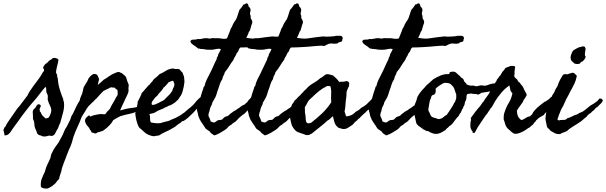

<svg xmlns="http://www.w3.org/2000/svg" viewBox="-135 -761 3556 1126"><path d="M103.5 -143.6Q105.5 -139.6 102.1 -132.8Q98.6 -126 96.7 -121.1Q97.7 -117.2 98.6 -114.7Q99.6 -112.3 97.7 -108.4Q104.5 -103.5 106.4 -97.2Q108.4 -90.8 113.3 -84Q118.2 -78.1 123.5 -74.2Q128.9 -70.3 133.8 -65.4Q138.7 -68.4 141.6 -68.4Q144.5 -68.4 149.4 -70.3Q158.2 -82 163.1 -97.7Q164.1 -101.6 165 -106.4Q166 -111.3 166 -115.2Q165 -128.9 158.2 -141.6Q151.4 -154.3 147.5 -168Q143.6 -175.8 145 -185.5Q146.5 -195.3 144.5 -203.1Q143.6 -208 141.6 -210.9Q139.6 -213.9 137.7 -217.8Q135.7 -225.6 136.2 -235.4Q136.7 -245.1 131.8 -252Q127.9 -248 119.1 -237.3Q110.4 -226.6 100.6 -213.9Q90.8 -201.2 82.5 -190.4Q74.2 -179.7 70.3 -175.8Q65.4 -168.9 59.6 -163.6Q53.7 -158.2 48.8 -151.4Q44.9 -146.5 35.6 -135.3Q26.4 -124 16.6 -111.3Q6.8 -98.6 -1.5 -87.4Q-9.8 -76.2 -12.7 -72.3Q-14.6 -69.3 -22.9 -57.6Q-31.2 -45.9 -41.5 -32.2Q-51.8 -18.6 -60.1 -6.8Q-68.4 4.9 -70.3 8.8Q-76.2 18.6 -85.4 25.9Q-94.7 33.2 -107.4 33.2Q-108.4 32.2 -109.4 27.8Q-110.4 23.4 -110.8 18.6Q-111.3 13.7 -112.8 9.3Q-114.3 4.9 -115.2 2.9Q-112.3 -2.9 -110.8 -8.8Q-109.4 -14.6 -102.5 -19.5Q-100.6 -26.4 -90.8 -41.5Q-81.1 -56.6 -69.3 -73.2Q-57.6 -89.8 -47.4 -104.5Q-37.1 -119.1 -33.2 -125Q-29.3 -128.9 -20.5 -139.6Q-11.7 -150.4 -2.9 -162.6Q5.9 -174.8 14.2 -185.5Q22.5 -196.3 26.4 -201.2Q29.3 -210 39.1 -225.1Q48.8 -240.2 60.5 -256.3Q72.3 -272.5 83.5 -287.1Q94.7 -301.8 100.6 -310.5Q105.5 -318.4 108.9 -324.2Q112.3 -330.1 116.2 -336.9Q118.2 -338.9 120.1 -341.3Q122.1 -343.8 123 -345.7Q125 -353.5 121.1 -356.9Q117.2 -360.4 118.2 -367.2Q126 -382.8 135.3 -388.2Q144.5 -393.6 152.3 -404.3Q157.2 -408.2 161.6 -410.2Q166 -412.1 170.9 -417Q174.8 -420.9 180.7 -421.4Q186.5 -421.9 191.9 -420.4Q197.3 -418.9 201.7 -416.5Q206.1 -414.1 207 -412.1Q208 -409.2 207 -404.3Q206.1 -399.4 205.1 -394.5Q203.1 -385.7 201.2 -378.4Q199.2 -371.1 197.3 -362.3Q195.3 -351.6 193.8 -341.8Q192.4 -332 200.2 -323.2Q199.2 -318.4 200.7 -311.5Q202.1 -304.7 204.1 -298.8Q206.1 -267.6 215.3 -236.8Q224.6 -206.1 235.4 -180.7Q235.4 -175.8 236.8 -170.9Q238.3 -166 240.2 -161.1Q243.2 -129.9 234.4 -99.1Q225.6 -68.4 217.8 -39.1Q211.9 -29.3 208 -16.6Q206.1 -10.7 204.1 -6.8Q202.1 -2.9 198.2 2Q193.4 9.8 189.5 19.5Q185.5 29.3 173.8 35.2Q167 37.1 160.6 35.2Q154.3 33.2 148.4 35.2Q143.6 36.1 139.6 37.6Q135.7 39.1 131.8 39.1Q119.1 41 110.8 36.6Q102.5 32.2 90.8 30.3Q90.8 27.3 87.9 25.9Q85 24.4 83 22.5Q79.1 6.8 75.2 0Q71.3 -6.8 69.3 -14.6Q66.4 -25.4 66.4 -35.6Q66.4 -45.9 61.5 -56.6Q57.6 -64.5 58.1 -67.4Q58.6 -70.3 58.6 -73.2Q58.6 -85.9 57.1 -101.1Q55.7 -116.2 69.3 -126Q74.2 -129.9 76.7 -136.2Q79.1 -142.6 85 -147.5Q86.9 -149.4 91.3 -149.4Q95.7 -149.4 97.7 -148.4Z M569.3 -113.3Q585.9 -118.2 602.5 -122.1Q619.1 -126 636.7 -127.9Q652.3 -128.9 668.9 -133.8Q675.8 -135.7 682.6 -138.2Q689.5 -140.6 695.3 -142.6Q702.1 -144.5 708.5 -146Q714.8 -147.5 719.7 -148.4Q727.5 -142.6 727.1 -142.1Q726.6 -141.6 728.5 -139.6L720.7 -126Q716.8 -123 711.4 -122.1Q706.1 -121.1 701.2 -119.1Q697.3 -117.2 695.3 -115.2Q693.4 -113.3 691.4 -112.3Q687.5 -111.3 685.1 -112.8Q682.6 -114.3 680.7 -115.2Q657.2 -99.6 627 -93.8Q596.7 -87.9 569.3 -79.1Q559.6 -74.2 549.8 -68.8Q540 -63.5 529.3 -56.6Q521.5 -41 507.3 -26.4Q493.2 -11.7 478.5 -1Q475.6 1 472.2 3.4Q468.8 5.9 466.8 6.8Q460 9.8 451.7 11.7Q443.4 13.7 436.5 15.6Q434.6 17.6 431.6 19.5Q428.7 21.5 426.8 21.5Q420.9 22.5 415 19.5Q409.2 16.6 402.3 15.6Q397.5 5.9 396.5 3.4Q395.5 1 392.6 0Q389.6 -10.7 381.3 -18.6Q373 -26.4 368.2 -37.1Q366.2 -41 364.7 -45.4Q363.3 -49.8 363.3 -53.7Q364.3 -64.5 372.1 -72.3Q379.9 -80.1 387.7 -85Q393.6 -76.2 397.9 -78.1Q402.3 -80.1 405.3 -82Q410.2 -84 413.6 -84.5Q417 -85 419.9 -85.9Q427.7 -87.9 435.5 -89.4Q443.4 -90.8 451.2 -91.8Q460.9 -92.8 467.8 -91.3Q474.6 -89.8 483.4 -91.8Q488.3 -100.6 495.6 -108.4Q502.9 -116.2 509.8 -123Q514.6 -134.8 522.5 -148.4Q530.3 -162.1 538.1 -174.8L546.9 -192.4Q548.8 -194.3 550.3 -196.3Q551.8 -198.2 553.7 -202.1Q555.7 -210 555.2 -217.3Q554.7 -224.6 553.7 -233.4Q544.9 -238.3 535.2 -248Q529.3 -246.1 523.9 -248Q518.6 -250 512.7 -248Q509.8 -247.1 506.8 -245.1Q503.9 -243.2 500 -241.2Q491.2 -236.3 481 -232.4Q470.7 -228.5 464.8 -220.7Q454.1 -210 447.3 -202.1Q440.4 -194.3 432.6 -185.5Q422.9 -177.7 420.4 -174.3Q418 -170.9 416 -168.9Q410.2 -163.1 404.3 -158.2Q398.4 -153.3 393.6 -147.5Q391.6 -144.5 388.2 -142.1Q384.8 -139.6 382.8 -136.7Q377 -129.9 372.6 -122.1Q368.2 -114.3 363.3 -106.4Q358.4 -98.6 353.5 -90.8Q348.6 -83 343.8 -75.2Q333 -44.9 319.3 -16.1Q305.7 12.7 294.9 43.9Q293 54.7 292 55.2Q291 55.7 291 57.6Q289.1 65.4 287.6 71.8Q286.1 78.1 283.2 84Q281.2 91.8 277.3 100.1Q273.4 108.4 269.5 116.2Q263.7 129.9 257.8 146Q252 162.1 246.1 176.8Q241.2 187.5 237.8 198.2Q234.4 209 230.5 219.7Q227.5 225.6 227.1 231.4Q226.6 237.3 224.6 243.2Q221.7 253.9 217.3 265.6Q212.9 277.3 211.9 288.1Q197.3 301.8 192.4 311.5Q181.6 322.3 169.9 330.6Q158.2 338.9 143.6 344.7Q138.7 344.7 132.3 344.7Q126 344.7 120.1 343.3Q114.3 341.8 109.4 338.9Q104.5 335.9 104.5 330.1Q103.5 321.3 105 307.6Q106.4 293.9 111.3 284.2Q115.2 273.4 119.6 263.7Q124 253.9 127.9 247.1Q133.8 222.7 142.6 204.1Q147.5 193.4 152.3 184.1Q157.2 174.8 161.1 164.1Q163.1 157.2 164.1 149.4Q165 141.6 169.9 135.7Q176.8 119.1 187 104.5Q197.3 89.8 208 75.2Q212.9 67.4 216.8 59.1Q220.7 50.8 225.6 43Q234.4 28.3 240.2 11.7Q246.1 -4.9 256.8 -18.6Q261.7 -29.3 266.6 -38.6Q271.5 -47.9 276.4 -57.6Q278.3 -62.5 279.8 -67.9Q281.2 -73.2 283.2 -78.1Q289.1 -86.9 293.9 -96.7Q302.7 -116.2 312 -135.3Q321.3 -154.3 333 -172.9Q334 -183.6 338.4 -192.4Q342.8 -201.2 346.7 -211.9Q349.6 -219.7 351.1 -228.5Q352.5 -237.3 354.5 -245.1Q356.4 -252 361.3 -258.8Q366.2 -265.6 370.1 -273.4Q372.1 -276.4 374 -279.8Q376 -283.2 377.9 -286.1Q380.9 -292 382.3 -296.4Q383.8 -300.8 387.7 -305.7Q398.4 -318.4 402.8 -320.8Q407.2 -323.2 413.1 -327.1Q432.6 -328.1 437.5 -317.9Q442.4 -307.6 446.3 -296.9Q444.3 -289.1 442.4 -281.2Q440.4 -273.4 438.5 -262.7Q446.3 -269.5 455.6 -277.3Q464.8 -285.2 472.7 -293Q489.3 -302.7 504.9 -314Q520.5 -325.2 540 -333Q544.9 -335 550.3 -336.9Q555.7 -338.9 560.5 -338.9Q565.4 -338.9 568.8 -336.4Q572.3 -334 578.1 -333Q583 -328.1 589.4 -323.7Q595.7 -319.3 600.6 -313.5Q604.5 -308.6 606.4 -301.8Q608.4 -294.9 610.4 -288.1Q612.3 -281.2 615.7 -274.4Q619.1 -267.6 620.1 -261.7Q620.1 -256.8 619.1 -252Q618.2 -247.1 618.2 -242.2Q618.2 -239.3 618.7 -236.3Q619.1 -233.4 619.1 -228.5Q618.2 -217.8 611.3 -204.1Q604.5 -190.4 599.6 -179.7Q595.7 -171.9 592.8 -165Q589.8 -158.2 585.9 -150.4Q581.1 -139.6 577.1 -130.9Q573.2 -122.1 569.3 -113.3Z M853.5 -278.3Q846.7 -269.5 839.8 -261.7Q833 -253.9 824.2 -247.1Q818.4 -236.3 810.5 -227.5Q802.7 -218.8 794.9 -210.9Q791 -203.1 786.1 -198.7Q781.2 -194.3 775.4 -189.5Q772.5 -184.6 768.1 -179.7Q763.7 -174.8 760.3 -169.9Q756.8 -165 754.9 -159.2Q752.9 -153.3 755.9 -146.5Q766.6 -144.5 777.3 -149.4Q788.1 -154.3 795.9 -158.2Q803.7 -163.1 812 -166.5Q820.3 -169.9 827.1 -174.8L852.5 -200.2Q859.4 -206.1 864.3 -212.9Q869.1 -219.7 875 -227.5Q877 -237.3 882.8 -247.6Q888.7 -257.8 887.7 -267.6Q886.7 -273.4 884.3 -277.8Q881.8 -282.2 880.9 -287.1Q871.1 -287.1 865.7 -283.7Q860.4 -280.3 853.5 -278.3ZM696.3 -215.8Q698.2 -216.8 704.6 -224.1Q710.9 -231.4 718.8 -240.7Q726.6 -250 733.4 -257.3Q740.2 -264.6 743.2 -265.6Q746.1 -270.5 748.5 -273.9Q751 -277.3 755.9 -280.3Q763.7 -294.9 776.4 -304.2Q789.1 -313.5 800.8 -326.2Q819.3 -334 838.4 -346.2Q857.4 -358.4 880.9 -359.4Q891.6 -354.5 901.9 -356.4Q912.1 -358.4 920.9 -351.6Q925.8 -342.8 929.7 -340.3Q933.6 -337.9 935.5 -335Q939.5 -322.3 941.4 -318.8Q943.4 -315.4 944.3 -310.5Q945.3 -295.9 946.3 -289.6Q947.3 -283.2 946.3 -277.3Q943.4 -251 936.5 -227.5Q934.6 -221.7 932.6 -215.3Q930.7 -209 927.7 -204.1Q920.9 -195.3 917.5 -189Q914.1 -182.6 911.1 -178.7Q899.4 -167 890.6 -159.2Q881.8 -154.3 873 -148.4Q864.3 -142.6 853.5 -140.6Q848.6 -137.7 844.7 -135.3Q840.8 -132.8 835 -131.8Q825.2 -125 815.4 -121.6Q805.7 -118.2 794.9 -113.3Q789.1 -111.3 782.2 -106.4Q775.4 -101.6 768.6 -98.6Q762.7 -96.7 754.4 -95.2Q746.1 -93.8 741.2 -91.8Q746.1 -81.1 745.1 -67.4Q744.1 -53.7 750 -43Q762.7 -40 777.8 -38.6Q793 -37.1 806.6 -39.1Q811.5 -40 817.4 -42.5Q823.2 -44.9 829.1 -45.9Q839.8 -47.9 850.1 -50.8Q860.4 -53.7 868.2 -58.6Q896.5 -68.4 922.9 -85Q949.2 -101.6 968.8 -121.1Q980.5 -128.9 994.6 -142.6Q1008.8 -156.2 1016.6 -168Q1031.2 -183.6 1042.5 -192.4Q1053.7 -201.2 1063.5 -200.2Q1071.3 -200.2 1078.6 -190.9Q1085.9 -181.6 1077.1 -170.9Q1067.4 -165 1056.6 -153.3Q1045.9 -141.6 1034.2 -136.7Q1025.4 -130.9 1012.2 -115.2Q999 -99.6 990.2 -91.8Q986.3 -87.9 980 -82.5Q973.6 -77.1 969.7 -72.3Q956.1 -60.5 940.4 -50.8Q934.6 -52.7 931.6 -48.8Q928.7 -44.9 923.8 -41Q920.9 -39.1 917.5 -37.1Q914.1 -35.2 911.1 -33.2Q903.3 -26.4 894 -19.5Q884.8 -12.7 875 -7.8Q855.5 3.9 835.9 12.2Q816.4 20.5 797.9 33.2Q792 34.2 787.1 34.7Q782.2 35.2 777.3 36.1Q771.5 38.1 767.1 38.1Q762.7 38.1 754.9 36.1Q737.3 31.2 725.6 24.4Q713.9 17.6 702.1 4.9Q696.3 -1 689.5 -5.9Q682.6 -10.7 678.7 -16.6Q675.8 -21.5 671.9 -32.2Q668 -43 665 -55.2Q662.1 -67.4 660.2 -79.1Q658.2 -90.8 658.2 -96.7Q660.2 -100.6 662.6 -110.4Q665 -120.1 667.5 -131.3Q669.9 -142.6 671.4 -152.3Q672.9 -162.1 672.9 -166Q673.8 -167 677.7 -174.3Q681.6 -181.6 686 -190.4Q690.4 -199.2 693.4 -206.5Q696.3 -213.9 696.3 -215.8Z M1309.6 -539.1Q1322.3 -537.1 1331.1 -536.1Q1339.8 -535.2 1347.2 -534.7Q1354.5 -534.2 1362.3 -534.7Q1370.1 -535.2 1381.8 -537.1Q1403.3 -540 1420.4 -542.5Q1437.5 -544.9 1458 -546.9Q1463.9 -547.9 1470.2 -546.9Q1476.6 -545.9 1482.4 -545.9Q1495.1 -545.9 1507.3 -546.9Q1519.5 -547.9 1530.3 -548.8Q1534.2 -549.8 1537.1 -550.8Q1540 -551.8 1543 -550.8Q1551.8 -550.8 1560.5 -551.3Q1569.3 -551.8 1576.2 -544.9Q1579.1 -535.2 1578.1 -534.2Q1577.1 -533.2 1576.2 -531.2Q1575.2 -518.6 1572.8 -518.6Q1570.3 -518.6 1570.3 -516.6Q1562.5 -514.6 1557.1 -513.2Q1551.8 -511.7 1548.8 -506.8Q1532.2 -502.9 1518.1 -505.4Q1503.9 -507.8 1489.3 -501Q1482.4 -498 1475.1 -493.7Q1467.8 -489.3 1457 -493.2Q1447.3 -493.2 1434.6 -492.2Q1421.9 -491.2 1410.2 -490.2Q1387.7 -488.3 1371.6 -486.8Q1355.5 -485.4 1340.8 -484.9Q1326.2 -484.4 1311 -483.4Q1295.9 -482.4 1274.4 -482.4Q1266.6 -475.6 1264.2 -465.8Q1261.7 -456.1 1253.9 -450.2Q1246.1 -431.6 1241.2 -425.3Q1236.3 -418.9 1234.4 -410.2Q1220.7 -392.6 1209.5 -373.5Q1198.2 -354.5 1183.6 -337.9Q1181.6 -327.1 1176.3 -318.8Q1170.9 -310.5 1168.9 -296.9Q1158.2 -282.2 1153.3 -264.6Q1148.4 -247.1 1140.6 -227.5Q1138.7 -219.7 1136.2 -212.4Q1133.8 -205.1 1130.9 -197.3Q1127 -187.5 1121.6 -179.2Q1116.2 -170.9 1111.3 -161.1Q1109.4 -159.2 1109.4 -155.8Q1109.4 -152.3 1108.4 -150.4Q1105.5 -143.6 1102.5 -138.2Q1099.6 -132.8 1097.7 -127.9Q1095.7 -123 1095.2 -117.7Q1094.7 -112.3 1092.8 -107.4Q1091.8 -104.5 1090.8 -102.1Q1089.8 -99.6 1088.9 -96.7Q1085.9 -83 1088.9 -78.1Q1091.8 -73.2 1093.8 -68.4Q1095.7 -62.5 1097.7 -58.1Q1099.6 -53.7 1100.6 -48.8Q1105.5 -46.9 1109.9 -44.9Q1114.3 -43 1119.1 -43Q1125 -42 1131.8 -48.3Q1138.7 -54.7 1143.6 -55.7Q1150.4 -57.6 1156.7 -57.6Q1163.1 -57.6 1168 -60.5Q1173.8 -65.4 1177.7 -70.3Q1181.6 -75.2 1188.5 -77.1Q1204.1 -81.1 1205.1 -83.5Q1206.1 -85.9 1211.9 -90.8Q1218.8 -95.7 1224.1 -100.1Q1229.5 -104.5 1237.3 -109.4Q1247.1 -114.3 1248.5 -115.2Q1250 -116.2 1256.8 -122.1Q1266.6 -127 1273.4 -132.8Q1280.3 -138.7 1289.1 -143.6Q1298.8 -147.5 1300.8 -148.9Q1302.7 -150.4 1303.2 -151.4Q1303.7 -152.3 1305.2 -154.3Q1306.6 -156.2 1314.5 -161.1Q1318.4 -168.9 1323.2 -173.8Q1328.1 -178.7 1335 -186.5Q1340.8 -193.4 1347.2 -198.2Q1353.5 -203.1 1358.4 -208Q1361.3 -210 1363.3 -212.4Q1365.2 -214.8 1370.1 -215.8Q1376 -220.7 1379.4 -224.1Q1382.8 -227.5 1390.6 -234.4Q1392.6 -236.3 1395.5 -239.3Q1398.4 -242.2 1400.4 -243.2Q1404.3 -243.2 1406.7 -240.2Q1409.2 -237.3 1413.1 -237.3Q1412.1 -224.6 1412.1 -221.2Q1412.1 -217.8 1410.2 -213.9Q1404.3 -205.1 1397 -204.1Q1389.6 -203.1 1385.7 -193.4Q1382.8 -195.3 1378.4 -194.3Q1374 -193.4 1372.1 -191.4Q1374 -187.5 1374 -184.6Q1374 -181.6 1375 -177.7Q1357.4 -160.2 1351.6 -149.4Q1339.8 -136.7 1338.9 -135.3Q1337.9 -133.8 1337.9 -133.8Q1337.9 -133.8 1336.9 -132.8Q1335.9 -131.8 1330.1 -126Q1316.4 -115.2 1309.6 -105.5Q1302.7 -95.7 1289.1 -87.9Q1278.3 -80.1 1274.4 -76.2Q1270.5 -72.3 1262.7 -65.4Q1258.8 -61.5 1255.4 -57.1Q1252 -52.7 1247.1 -48.8Q1240.2 -43.9 1233.9 -40Q1227.5 -36.1 1222.7 -30.3Q1208 -23.4 1201.7 -14.6Q1195.3 -5.9 1182.6 2Q1173.8 7.8 1158.7 16.6Q1143.6 25.4 1132.8 29.3Q1129.9 30.3 1127.4 31.2Q1125 32.2 1122.1 33.2Q1114.3 28.3 1106.9 23.4Q1099.6 18.6 1094.7 9.8Q1085.9 2.9 1080.6 0Q1075.2 -2.9 1070.3 -7.8Q1060.5 -24.4 1048.3 -41Q1036.1 -57.6 1029.3 -78.1Q1027.3 -82 1026.9 -86.4Q1026.4 -90.8 1025.4 -95.7Q1023.4 -103.5 1021.5 -109.4Q1019.5 -115.2 1020.5 -124Q1020.5 -129.9 1022.5 -136.7Q1024.4 -143.6 1026.4 -151.4Q1030.3 -164.1 1035.6 -175.8Q1041 -187.5 1043.9 -201.2Q1046.9 -211.9 1049.8 -220.7Q1052.7 -229.5 1056.6 -240.2Q1058.6 -245.1 1059.1 -249.5Q1059.6 -253.9 1064.5 -255.9Q1068.4 -275.4 1077.1 -293.5Q1085.9 -311.5 1094.7 -328.1Q1105.5 -348.6 1114.7 -370.1Q1124 -391.6 1134.8 -412.1Q1135.7 -423.8 1142.6 -431.6Q1143.6 -442.4 1150.4 -452.6Q1157.2 -462.9 1160.2 -473.6Q1149.4 -476.6 1136.2 -474.1Q1123 -471.7 1113.3 -469.7Q1095.7 -468.8 1076.2 -469.7Q1069.3 -470.7 1063 -472.2Q1056.6 -473.6 1050.8 -473.6Q1042 -472.7 1037.6 -475.1Q1033.2 -477.5 1028.3 -475.6Q1015.6 -486.3 1009.8 -490.2Q1003.9 -494.1 998.5 -497.6Q993.2 -501 988.8 -505.4Q984.4 -509.8 981.4 -518.6Q981.4 -521.5 984.4 -523.4Q987.3 -525.4 989.3 -527.3Q997.1 -529.3 1006.8 -528.8Q1016.6 -528.3 1022.5 -532.2Q1038.1 -530.3 1051.3 -534.2Q1064.5 -538.1 1079.1 -537.1Q1082 -537.1 1085 -536.1Q1087.9 -535.2 1090.8 -535.2Q1095.7 -534.2 1099.1 -535.2Q1102.5 -536.1 1107.4 -537.1Q1113.3 -538.1 1120.1 -537.1Q1127 -536.1 1133.8 -537.1Q1146.5 -538.1 1164.6 -534.7Q1182.6 -531.2 1196.3 -536.1Q1201.2 -549.8 1207.5 -564Q1213.9 -578.1 1217.8 -591.8Q1221.7 -597.7 1225.6 -605Q1229.5 -612.3 1231.4 -619.1Q1237.3 -628.9 1240.7 -634.8Q1244.1 -640.6 1249 -646.5Q1255.9 -660.2 1259.3 -673.3Q1262.7 -686.5 1268.6 -702.1Q1281.2 -715.8 1293.9 -735.4Q1300.8 -734.4 1305.2 -739.3Q1309.6 -744.1 1318.4 -738.3Q1318.4 -735.4 1320.8 -732.9Q1323.2 -730.5 1321.3 -725.6Q1326.2 -720.7 1329.1 -716.8Q1332 -712.9 1334 -708Q1335.9 -700.2 1332.5 -689.9Q1329.1 -679.7 1334 -670.9Q1335.9 -666 1335 -661.6Q1334 -657.2 1335.9 -653.3Q1337.9 -648.4 1341.3 -643.6Q1344.7 -638.7 1344.7 -630.9Q1344.7 -627.9 1343.3 -623.5Q1341.8 -619.1 1339.8 -614.3Q1335.9 -599.6 1334 -593.8Q1332 -587.9 1330.1 -581.1Q1323.2 -573.2 1323.2 -570.8Q1323.2 -568.4 1322.3 -566.4Q1319.3 -560.5 1315.9 -552.2Q1312.5 -543.9 1309.6 -539.1Z M1606.4 -539.1Q1619.1 -537.1 1627.9 -536.1Q1636.7 -535.2 1644 -534.7Q1651.4 -534.2 1659.2 -534.7Q1667 -535.2 1678.7 -537.1Q1700.2 -540 1717.3 -542.5Q1734.4 -544.9 1754.9 -546.9Q1760.7 -547.9 1767.1 -546.9Q1773.4 -545.9 1779.3 -545.9Q1792 -545.9 1804.2 -546.9Q1816.4 -547.9 1827.1 -548.8Q1831.1 -549.8 1834 -550.8Q1836.9 -551.8 1839.8 -550.8Q1848.6 -550.8 1857.4 -551.3Q1866.2 -551.8 1873 -544.9Q1876 -535.2 1875 -534.2Q1874 -533.2 1873 -531.2Q1872.1 -518.6 1869.6 -518.6Q1867.2 -518.6 1867.2 -516.6Q1859.4 -514.6 1854 -513.2Q1848.6 -511.7 1845.7 -506.8Q1829.1 -502.9 1814.9 -505.4Q1800.8 -507.8 1786.1 -501Q1779.3 -498 1772 -493.7Q1764.6 -489.3 1753.9 -493.2Q1744.1 -493.2 1731.4 -492.2Q1718.8 -491.2 1707 -490.2Q1684.6 -488.3 1668.5 -486.8Q1652.3 -485.4 1637.7 -484.9Q1623 -484.4 1607.9 -483.4Q1592.8 -482.4 1571.3 -482.4Q1563.5 -475.6 1561 -465.8Q1558.6 -456.1 1550.8 -450.2Q1543 -431.6 1538.1 -425.3Q1533.2 -418.9 1531.2 -410.2Q1517.6 -392.6 1506.3 -373.5Q1495.1 -354.5 1480.5 -337.9Q1478.5 -327.1 1473.1 -318.8Q1467.8 -310.5 1465.8 -296.9Q1455.1 -282.2 1450.2 -264.6Q1445.3 -247.1 1437.5 -227.5Q1435.5 -219.7 1433.1 -212.4Q1430.7 -205.1 1427.7 -197.3Q1423.8 -187.5 1418.5 -179.2Q1413.1 -170.9 1408.2 -161.1Q1406.2 -159.2 1406.2 -155.8Q1406.2 -152.3 1405.3 -150.4Q1402.3 -143.6 1399.4 -138.2Q1396.5 -132.8 1394.5 -127.9Q1392.6 -123 1392.1 -117.7Q1391.6 -112.3 1389.6 -107.4Q1388.7 -104.5 1387.7 -102.1Q1386.7 -99.6 1385.7 -96.7Q1382.8 -83 1385.7 -78.1Q1388.7 -73.2 1390.6 -68.4Q1392.6 -62.5 1394.5 -58.1Q1396.5 -53.7 1397.5 -48.8Q1402.3 -46.9 1406.7 -44.9Q1411.1 -43 1416 -43Q1421.9 -42 1428.7 -48.3Q1435.5 -54.7 1440.4 -55.7Q1447.3 -57.6 1453.6 -57.6Q1460 -57.6 1464.8 -60.5Q1470.7 -65.4 1474.6 -70.3Q1478.5 -75.2 1485.4 -77.1Q1501 -81.1 1502 -83.5Q1502.9 -85.9 1508.8 -90.8Q1515.6 -95.7 1521 -100.1Q1526.4 -104.5 1534.2 -109.4Q1543.9 -114.3 1545.4 -115.2Q1546.9 -116.2 1553.7 -122.1Q1563.5 -127 1570.3 -132.8Q1577.1 -138.7 1585.9 -143.6Q1595.7 -147.5 1597.7 -148.9Q1599.6 -150.4 1600.1 -151.4Q1600.6 -152.3 1602.1 -154.3Q1603.5 -156.2 1611.3 -161.1Q1615.2 -168.9 1620.1 -173.8Q1625 -178.7 1631.8 -186.5Q1637.7 -193.4 1644 -198.2Q1650.4 -203.1 1655.3 -208Q1658.2 -210 1660.2 -212.4Q1662.1 -214.8 1667 -215.8Q1672.9 -220.7 1676.3 -224.1Q1679.7 -227.5 1687.5 -234.4Q1689.5 -236.3 1692.4 -239.3Q1695.3 -242.2 1697.3 -243.2Q1701.2 -243.2 1703.6 -240.2Q1706.1 -237.3 1710 -237.3Q1709 -224.6 1709 -221.2Q1709 -217.8 1707 -213.9Q1701.2 -205.1 1693.8 -204.1Q1686.5 -203.1 1682.6 -193.4Q1679.7 -195.3 1675.3 -194.3Q1670.9 -193.4 1668.9 -191.4Q1670.9 -187.5 1670.9 -184.6Q1670.9 -181.6 1671.9 -177.7Q1654.3 -160.2 1648.4 -149.4Q1636.7 -136.7 1635.7 -135.3Q1634.8 -133.8 1634.8 -133.8Q1634.8 -133.8 1633.8 -132.8Q1632.8 -131.8 1627 -126Q1613.3 -115.2 1606.4 -105.5Q1599.6 -95.7 1585.9 -87.9Q1575.2 -80.1 1571.3 -76.2Q1567.4 -72.3 1559.6 -65.4Q1555.7 -61.5 1552.2 -57.1Q1548.8 -52.7 1543.9 -48.8Q1537.1 -43.9 1530.8 -40Q1524.4 -36.1 1519.5 -30.3Q1504.9 -23.4 1498.5 -14.6Q1492.2 -5.9 1479.5 2Q1470.7 7.8 1455.6 16.6Q1440.4 25.4 1429.7 29.3Q1426.8 30.3 1424.3 31.2Q1421.9 32.2 1418.9 33.2Q1411.1 28.3 1403.8 23.4Q1396.5 18.6 1391.6 9.8Q1382.8 2.9 1377.4 0Q1372.1 -2.9 1367.2 -7.8Q1357.4 -24.4 1345.2 -41Q1333 -57.6 1326.2 -78.1Q1324.2 -82 1323.7 -86.4Q1323.2 -90.8 1322.3 -95.7Q1320.3 -103.5 1318.4 -109.4Q1316.4 -115.2 1317.4 -124Q1317.4 -129.9 1319.3 -136.7Q1321.3 -143.6 1323.2 -151.4Q1327.1 -164.1 1332.5 -175.8Q1337.9 -187.5 1340.8 -201.2Q1343.8 -211.9 1346.7 -220.7Q1349.6 -229.5 1353.5 -240.2Q1355.5 -245.1 1356 -249.5Q1356.4 -253.9 1361.3 -255.9Q1365.2 -275.4 1374 -293.5Q1382.8 -311.5 1391.6 -328.1Q1402.3 -348.6 1411.6 -370.1Q1420.9 -391.6 1431.6 -412.1Q1432.6 -423.8 1439.5 -431.6Q1440.4 -442.4 1447.3 -452.6Q1454.1 -462.9 1457 -473.6Q1446.3 -476.6 1433.1 -474.1Q1419.9 -471.7 1410.2 -469.7Q1392.6 -468.8 1373 -469.7Q1366.2 -470.7 1359.9 -472.2Q1353.5 -473.6 1347.7 -473.6Q1338.9 -472.7 1334.5 -475.1Q1330.1 -477.5 1325.2 -475.6Q1312.5 -486.3 1306.6 -490.2Q1300.8 -494.1 1295.4 -497.6Q1290 -501 1285.6 -505.4Q1281.2 -509.8 1278.3 -518.6Q1278.3 -521.5 1281.2 -523.4Q1284.2 -525.4 1286.1 -527.3Q1293.9 -529.3 1303.7 -528.8Q1313.5 -528.3 1319.3 -532.2Q1335 -530.3 1348.1 -534.2Q1361.3 -538.1 1376 -537.1Q1378.9 -537.1 1381.8 -536.1Q1384.8 -535.2 1387.7 -535.2Q1392.6 -534.2 1396 -535.2Q1399.4 -536.1 1404.3 -537.1Q1410.2 -538.1 1417 -537.1Q1423.8 -536.1 1430.7 -537.1Q1443.4 -538.1 1461.4 -534.7Q1479.5 -531.2 1493.2 -536.1Q1498 -549.8 1504.4 -564Q1510.7 -578.1 1514.6 -591.8Q1518.6 -597.7 1522.5 -605Q1526.4 -612.3 1528.3 -619.1Q1534.2 -628.9 1537.6 -634.8Q1541 -640.6 1545.9 -646.5Q1552.7 -660.2 1556.2 -673.3Q1559.6 -686.5 1565.4 -702.1Q1578.1 -715.8 1590.8 -735.4Q1597.7 -734.4 1602.1 -739.3Q1606.4 -744.1 1615.2 -738.3Q1615.2 -735.4 1617.7 -732.9Q1620.1 -730.5 1618.2 -725.6Q1623 -720.7 1626 -716.8Q1628.9 -712.9 1630.9 -708Q1632.8 -700.2 1629.4 -689.9Q1626 -679.7 1630.9 -670.9Q1632.8 -666 1631.8 -661.6Q1630.9 -657.2 1632.8 -653.3Q1634.8 -648.4 1638.2 -643.6Q1641.6 -638.7 1641.6 -630.9Q1641.6 -627.9 1640.1 -623.5Q1638.7 -619.1 1636.7 -614.3Q1632.8 -599.6 1630.9 -593.8Q1628.9 -587.9 1627 -581.1Q1620.1 -573.2 1620.1 -570.8Q1620.1 -568.4 1619.1 -566.4Q1616.2 -560.5 1612.8 -552.2Q1609.4 -543.9 1606.4 -539.1Z M1912.1 -263.7Q1913.1 -260.7 1910.2 -252Q1905.3 -246.1 1904.3 -239.3Q1902.3 -235.4 1900.9 -232.4Q1899.4 -229.5 1898.4 -224.6Q1896.5 -218.8 1897 -210.9Q1897.5 -203.1 1896.5 -196.3Q1894.5 -185.5 1893.6 -175.3Q1892.6 -165 1891.6 -154.3Q1891.6 -143.6 1889.6 -129.9Q1887.7 -116.2 1885.7 -105.5Q1889.6 -98.6 1890.6 -90.8Q1891.6 -83 1897.5 -78.1Q1917 -81.1 1928.7 -87.4Q1940.4 -93.8 1951.2 -105.5Q1960 -109.4 1963.4 -112.3Q1966.8 -115.2 1974.6 -120.1Q1976.6 -122.1 1978.5 -124Q1980.5 -126 1982.4 -127.9Q1993.2 -133.8 1995.6 -135.7Q1998 -137.7 2002 -139.6Q2018.6 -150.4 2027.3 -162.1Q2036.1 -168.9 2039.6 -174.3Q2043 -179.7 2054.7 -184.6Q2061.5 -192.4 2068.8 -197.8Q2076.2 -203.1 2083 -210.9Q2087.9 -210.9 2090.8 -209Q2093.8 -207 2097.7 -205.1Q2100.6 -197.3 2098.6 -189Q2096.7 -180.7 2091.8 -173.8Q2086.9 -167 2086.9 -166Q2086.9 -165 2085.9 -164.1Q2083 -160.2 2078.6 -156.7Q2074.2 -153.3 2071.3 -149.4Q2066.4 -140.6 2063.5 -140.6Q2060.5 -140.6 2058.6 -138.7Q2049.8 -133.8 2046.4 -130.9Q2043 -127.9 2035.2 -123Q2024.4 -117.2 2022.5 -115.2Q2020.5 -113.3 2018.6 -112.3Q2005.9 -98.6 1995.6 -90.3Q1985.4 -82 1973.6 -68.4Q1969.7 -65.4 1965.8 -62.5Q1961.9 -59.6 1959 -54.7Q1950.2 -48.8 1944.8 -43Q1939.5 -37.1 1932.6 -29.3Q1926.8 -26.4 1919.9 -21Q1913.1 -15.6 1905.3 -11.7Q1901.4 -9.8 1897 -7.3Q1892.6 -4.9 1887.7 -4.9Q1876 -2.9 1866.2 -6.8Q1856.4 -10.7 1847.7 -12.7Q1843.8 -18.6 1837.9 -22.5Q1829.1 -33.2 1825.2 -47.9Q1821.3 -62.5 1817.4 -79.1Q1809.6 -74.2 1802.7 -66.4Q1795.9 -58.6 1785.2 -53.7Q1765.6 -35.2 1743.7 -18.1Q1721.7 -1 1699.2 17.6Q1696.3 20.5 1693.4 22.5Q1690.4 24.4 1688.5 23.4Q1683.6 29.3 1675.3 30.8Q1667 32.2 1657.2 30.3Q1647.5 25.4 1639.6 23.4Q1631.8 21.5 1624 17.6Q1607.4 14.6 1596.2 2.9Q1585 -8.8 1577.1 -24.4Q1574.2 -32.2 1572.8 -39.1Q1571.3 -45.9 1569.3 -54.7Q1568.4 -62.5 1566.4 -67.9Q1564.5 -73.2 1566.4 -78.1Q1564.5 -81.1 1565.4 -84.5Q1566.4 -87.9 1566.4 -91.8Q1565.4 -105.5 1568.8 -121.1Q1572.3 -136.7 1578.1 -149.4Q1580.1 -153.3 1585.9 -159.2Q1587.9 -162.1 1588.9 -165Q1589.8 -168 1591.8 -169.9Q1593.8 -172.9 1597.7 -175.8Q1601.6 -178.7 1604.5 -181.6Q1609.4 -188.5 1615.7 -193.8Q1622.1 -199.2 1627.9 -205.1Q1630.9 -208 1633.3 -211.9Q1635.7 -215.8 1640.6 -217.8Q1644.5 -224.6 1649.4 -229Q1654.3 -233.4 1660.2 -238.3Q1676.8 -258.8 1701.2 -272.5Q1725.6 -286.1 1745.1 -303.7Q1752 -306.6 1756.8 -310.5Q1761.7 -314.5 1766.6 -318.4Q1779.3 -329.1 1793 -325.2Q1806.6 -321.3 1818.4 -318.4Q1828.1 -309.6 1837.4 -300.8Q1846.7 -292 1853.5 -281.2Q1860.4 -282.2 1869.1 -281.7Q1877.9 -281.2 1887.7 -283.2Q1890.6 -283.2 1893.6 -284.7Q1896.5 -286.1 1898.4 -286.1Q1913.1 -281.2 1913.1 -271.5ZM1784.2 -256.8Q1757.8 -244.1 1736.3 -227.1Q1714.8 -210 1695.3 -190.4Q1690.4 -185.5 1685.1 -181.2Q1679.7 -176.8 1675.8 -171.9Q1671.9 -167 1668.5 -160.2Q1665 -153.3 1662.1 -147.5Q1660.2 -143.6 1658.2 -141.1Q1656.2 -138.7 1654.3 -135.7Q1652.3 -130.9 1652.8 -126Q1653.3 -121.1 1653.3 -115.2Q1653.3 -110.4 1653.3 -105.5Q1653.3 -100.6 1654.3 -95.7Q1657.2 -85 1657.2 -74.2Q1657.2 -66.4 1658.7 -55.2Q1660.2 -43.9 1666 -40Q1671.9 -36.1 1678.2 -38.1Q1684.6 -40 1689.5 -41Q1723.6 -67.4 1753.9 -96.2Q1784.2 -125 1807.6 -161.1Q1805.7 -186.5 1807.1 -210.4Q1808.6 -234.4 1802.7 -254.9Q1798.8 -256.8 1793.5 -256.3Q1788.1 -255.9 1784.2 -256.8Z M2317.4 -539.1Q2330.1 -537.1 2338.9 -536.1Q2347.7 -535.2 2355 -534.7Q2362.3 -534.2 2370.1 -534.7Q2377.9 -535.2 2389.6 -537.1Q2411.1 -540 2428.2 -542.5Q2445.3 -544.9 2465.8 -546.9Q2471.7 -547.9 2478 -546.9Q2484.4 -545.9 2490.2 -545.9Q2502.9 -545.9 2515.1 -546.9Q2527.3 -547.9 2538.1 -548.8Q2542 -549.8 2544.9 -550.8Q2547.9 -551.8 2550.8 -550.8Q2559.6 -550.8 2568.4 -551.3Q2577.1 -551.8 2584 -544.9Q2586.9 -535.2 2585.9 -534.2Q2585 -533.2 2584 -531.2Q2583 -518.6 2580.6 -518.6Q2578.1 -518.6 2578.1 -516.6Q2570.3 -514.6 2564.9 -513.2Q2559.6 -511.7 2556.6 -506.8Q2540 -502.9 2525.9 -505.4Q2511.7 -507.8 2497.1 -501Q2490.2 -498 2482.9 -493.7Q2475.6 -489.3 2464.8 -493.2Q2455.1 -493.2 2442.4 -492.2Q2429.7 -491.2 2418 -490.2Q2395.5 -488.3 2379.4 -486.8Q2363.3 -485.4 2348.6 -484.9Q2334 -484.4 2318.8 -483.4Q2303.7 -482.4 2282.2 -482.4Q2274.4 -475.6 2272 -465.8Q2269.5 -456.1 2261.7 -450.2Q2253.9 -431.6 2249 -425.3Q2244.1 -418.9 2242.2 -410.2Q2228.5 -392.6 2217.3 -373.5Q2206.1 -354.5 2191.4 -337.9Q2189.5 -327.1 2184.1 -318.8Q2178.7 -310.5 2176.8 -296.9Q2166 -282.2 2161.1 -264.6Q2156.2 -247.1 2148.4 -227.5Q2146.5 -219.7 2144 -212.4Q2141.6 -205.1 2138.7 -197.3Q2134.8 -187.5 2129.4 -179.2Q2124 -170.9 2119.1 -161.1Q2117.2 -159.2 2117.2 -155.8Q2117.2 -152.3 2116.2 -150.4Q2113.3 -143.6 2110.4 -138.2Q2107.4 -132.8 2105.5 -127.9Q2103.5 -123 2103 -117.7Q2102.5 -112.3 2100.6 -107.4Q2099.6 -104.5 2098.6 -102.1Q2097.7 -99.6 2096.7 -96.7Q2093.8 -83 2096.7 -78.1Q2099.6 -73.2 2101.6 -68.4Q2103.5 -62.5 2105.5 -58.1Q2107.4 -53.7 2108.4 -48.8Q2113.3 -46.9 2117.7 -44.9Q2122.1 -43 2127 -43Q2132.8 -42 2139.6 -48.3Q2146.5 -54.7 2151.4 -55.7Q2158.2 -57.6 2164.6 -57.6Q2170.9 -57.6 2175.8 -60.5Q2181.6 -65.4 2185.5 -70.3Q2189.5 -75.2 2196.3 -77.1Q2211.9 -81.1 2212.9 -83.5Q2213.9 -85.9 2219.7 -90.8Q2226.6 -95.7 2231.9 -100.1Q2237.3 -104.5 2245.1 -109.4Q2254.9 -114.3 2256.3 -115.2Q2257.8 -116.2 2264.6 -122.1Q2274.4 -127 2281.2 -132.8Q2288.1 -138.7 2296.9 -143.6Q2306.6 -147.5 2308.6 -148.9Q2310.5 -150.4 2311 -151.4Q2311.5 -152.3 2313 -154.3Q2314.5 -156.2 2322.3 -161.1Q2326.2 -168.9 2331.1 -173.8Q2335.9 -178.7 2342.8 -186.5Q2348.6 -193.4 2355 -198.2Q2361.3 -203.1 2366.2 -208Q2369.1 -210 2371.1 -212.4Q2373 -214.8 2377.9 -215.8Q2383.8 -220.7 2387.2 -224.1Q2390.6 -227.5 2398.4 -234.4Q2400.4 -236.3 2403.3 -239.3Q2406.2 -242.2 2408.2 -243.2Q2412.1 -243.2 2414.6 -240.2Q2417 -237.3 2420.9 -237.3Q2419.9 -224.6 2419.9 -221.2Q2419.9 -217.8 2418 -213.9Q2412.1 -205.1 2404.8 -204.1Q2397.5 -203.1 2393.6 -193.4Q2390.6 -195.3 2386.2 -194.3Q2381.8 -193.4 2379.9 -191.4Q2381.8 -187.5 2381.8 -184.6Q2381.8 -181.6 2382.8 -177.7Q2365.2 -160.2 2359.4 -149.4Q2347.7 -136.7 2346.7 -135.3Q2345.7 -133.8 2345.7 -133.8Q2345.7 -133.8 2344.7 -132.8Q2343.8 -131.8 2337.9 -126Q2324.2 -115.2 2317.4 -105.5Q2310.5 -95.7 2296.9 -87.9Q2286.1 -80.1 2282.2 -76.2Q2278.3 -72.3 2270.5 -65.4Q2266.6 -61.5 2263.2 -57.1Q2259.8 -52.7 2254.9 -48.8Q2248 -43.9 2241.7 -40Q2235.4 -36.1 2230.5 -30.3Q2215.8 -23.4 2209.5 -14.6Q2203.1 -5.9 2190.4 2Q2181.6 7.8 2166.5 16.6Q2151.4 25.4 2140.6 29.3Q2137.7 30.3 2135.3 31.2Q2132.8 32.2 2129.9 33.2Q2122.1 28.3 2114.7 23.4Q2107.4 18.6 2102.5 9.8Q2093.8 2.9 2088.4 0Q2083 -2.9 2078.1 -7.8Q2068.4 -24.4 2056.2 -41Q2043.9 -57.6 2037.1 -78.1Q2035.2 -82 2034.7 -86.4Q2034.2 -90.8 2033.2 -95.7Q2031.2 -103.5 2029.3 -109.4Q2027.3 -115.2 2028.3 -124Q2028.3 -129.9 2030.3 -136.7Q2032.2 -143.6 2034.2 -151.4Q2038.1 -164.1 2043.5 -175.8Q2048.8 -187.5 2051.8 -201.2Q2054.7 -211.9 2057.6 -220.7Q2060.5 -229.5 2064.5 -240.2Q2066.4 -245.1 2066.9 -249.5Q2067.4 -253.9 2072.3 -255.9Q2076.2 -275.4 2085 -293.5Q2093.8 -311.5 2102.5 -328.1Q2113.3 -348.6 2122.6 -370.1Q2131.8 -391.6 2142.6 -412.1Q2143.6 -423.8 2150.4 -431.6Q2151.4 -442.4 2158.2 -452.6Q2165 -462.9 2168 -473.6Q2157.2 -476.6 2144 -474.1Q2130.9 -471.7 2121.1 -469.7Q2103.5 -468.8 2084 -469.7Q2077.1 -470.7 2070.8 -472.2Q2064.5 -473.6 2058.6 -473.6Q2049.8 -472.7 2045.4 -475.1Q2041 -477.5 2036.1 -475.6Q2023.4 -486.3 2017.6 -490.2Q2011.7 -494.1 2006.3 -497.6Q2001 -501 1996.6 -505.4Q1992.2 -509.8 1989.3 -518.6Q1989.3 -521.5 1992.2 -523.4Q1995.1 -525.4 1997.1 -527.3Q2004.9 -529.3 2014.6 -528.8Q2024.4 -528.3 2030.3 -532.2Q2045.9 -530.3 2059.1 -534.2Q2072.3 -538.1 2086.9 -537.1Q2089.8 -537.1 2092.8 -536.1Q2095.7 -535.2 2098.6 -535.2Q2103.5 -534.2 2106.9 -535.2Q2110.4 -536.1 2115.2 -537.1Q2121.1 -538.1 2127.9 -537.1Q2134.8 -536.1 2141.6 -537.1Q2154.3 -538.1 2172.4 -534.7Q2190.4 -531.2 2204.1 -536.1Q2209 -549.8 2215.3 -564Q2221.7 -578.1 2225.6 -591.8Q2229.5 -597.7 2233.4 -605Q2237.3 -612.3 2239.3 -619.1Q2245.1 -628.9 2248.5 -634.8Q2252 -640.6 2256.8 -646.5Q2263.7 -660.2 2267.1 -673.3Q2270.5 -686.5 2276.4 -702.1Q2289.1 -715.8 2301.8 -735.4Q2308.6 -734.4 2313 -739.3Q2317.4 -744.1 2326.2 -738.3Q2326.2 -735.4 2328.6 -732.9Q2331.1 -730.5 2329.1 -725.6Q2334 -720.7 2336.9 -716.8Q2339.8 -712.9 2341.8 -708Q2343.8 -700.2 2340.3 -689.9Q2336.9 -679.7 2341.8 -670.9Q2343.8 -666 2342.8 -661.6Q2341.8 -657.2 2343.8 -653.3Q2345.7 -648.4 2349.1 -643.6Q2352.5 -638.7 2352.5 -630.9Q2352.5 -627.9 2351.1 -623.5Q2349.6 -619.1 2347.7 -614.3Q2343.8 -599.6 2341.8 -593.8Q2339.8 -587.9 2337.9 -581.1Q2331.1 -573.2 2331.1 -570.8Q2331.1 -568.4 2330.1 -566.4Q2327.1 -560.5 2323.7 -552.2Q2320.3 -543.9 2317.4 -539.1Z M2801.8 -282.2Q2806.6 -281.2 2808.1 -278.3Q2809.6 -275.4 2813.5 -275.4Q2814.5 -270.5 2813 -267.6Q2811.5 -264.6 2809.6 -262.2Q2807.6 -259.8 2806.2 -257.3Q2804.7 -254.9 2805.7 -251Q2796.9 -245.1 2784.2 -243.7Q2771.5 -242.2 2764.6 -233.4Q2748 -225.6 2729 -223.1Q2710 -220.7 2689.5 -216.8Q2679.7 -210 2676.3 -209Q2672.9 -208 2668.9 -206.1Q2659.2 -210 2648.4 -210Q2637.7 -210 2627 -212.9Q2621.1 -210.9 2615.7 -210.9Q2610.4 -210.9 2604.5 -209Q2600.6 -201.2 2600.6 -191.4Q2600.6 -181.6 2597.7 -173.8L2591.8 -162.1Q2590.8 -157.2 2590.3 -152.8Q2589.8 -148.4 2587.9 -143.6Q2585.9 -140.6 2583.5 -136.7Q2581.1 -132.8 2581.1 -127.9Q2574.2 -120.1 2571.3 -109.9Q2568.4 -99.6 2560.5 -92.8Q2557.6 -83 2551.3 -77.1Q2544.9 -71.3 2539.1 -63.5Q2528.3 -48.8 2520 -38.1Q2511.7 -27.3 2498 -19.5Q2493.2 -11.7 2486.3 -8.8Q2480.5 -2.9 2478.5 1Q2469.7 5.9 2459 12.7Q2448.2 19.5 2436.5 22.5Q2419.9 26.4 2404.3 21.5Q2388.7 16.6 2375 7.8Q2366.2 8.8 2360.8 4.4Q2355.5 0 2347.7 -2Q2336.9 -11.7 2324.2 -19.5Q2311.5 -27.3 2305.7 -41Q2303.7 -51.8 2301.3 -62.5Q2298.8 -73.2 2296.9 -82Q2294.9 -90.8 2296.4 -100.6Q2297.9 -110.4 2296.9 -120.1Q2296.9 -130.9 2296.4 -138.2Q2295.9 -145.5 2300.8 -156.2Q2306.6 -168.9 2308.6 -177.2Q2310.5 -185.5 2312.5 -191.4Q2315.4 -196.3 2318.4 -202.1Q2321.3 -208 2325.2 -212.9Q2331.1 -221.7 2338.9 -230.5Q2346.7 -239.3 2354.5 -247.1Q2360.4 -254.9 2365.2 -259.8Q2373 -267.6 2381.8 -274.4Q2390.6 -281.2 2399.4 -290Q2401.4 -293 2404.3 -294.9Q2407.2 -296.9 2410.2 -298.8Q2419.9 -304.7 2428.2 -308.6Q2436.5 -312.5 2447.3 -317.4Q2455.1 -321.3 2462.4 -322.8Q2469.7 -324.2 2479.5 -326.2Q2486.3 -326.2 2491.2 -326.2Q2496.1 -326.2 2501 -328.1Q2498 -335.9 2507.8 -338.9Q2517.6 -341.8 2522.5 -340.8Q2532.2 -340.8 2538.1 -336.4Q2543.9 -332 2548.8 -326.2Q2559.6 -318.4 2570.3 -305.7Q2572.3 -303.7 2575.2 -302.7Q2578.1 -301.8 2580.1 -299.8Q2584 -294.9 2585.4 -289.1Q2586.9 -283.2 2591.8 -278.3Q2594.7 -276.4 2597.7 -273.4Q2600.6 -270.5 2601.6 -265.6Q2606.4 -263.7 2610.8 -262.2Q2615.2 -260.7 2620.1 -259.8Q2625 -257.8 2630.4 -258.8Q2635.7 -259.8 2642.6 -258.8Q2647.5 -257.8 2651.4 -256.3Q2655.3 -254.9 2660.2 -254.9Q2668 -255.9 2676.3 -258.8Q2684.6 -261.7 2695.3 -259.8Q2710 -255.9 2726.1 -262.7Q2742.2 -269.5 2758.8 -271.5Q2762.7 -271.5 2765.6 -272Q2768.6 -272.5 2772.5 -272.5Q2777.3 -276.4 2785.2 -278.3Q2793 -280.3 2801.8 -282.2ZM2522.5 -252.9Q2512.7 -261.7 2511.2 -264.2Q2509.8 -266.6 2507.8 -267.6Q2503.9 -271.5 2498 -272.5Q2492.2 -273.4 2487.3 -274.4Q2471.7 -277.3 2461.4 -271Q2451.2 -264.6 2441.4 -258.8Q2425.8 -249 2414.1 -234.4Q2411.1 -229.5 2407.7 -223.6Q2404.3 -217.8 2402.3 -210.9Q2398.4 -203.1 2395.5 -196.8Q2392.6 -190.4 2390.6 -181.6Q2385.7 -171.9 2384.8 -165.5Q2383.8 -159.2 2382.8 -154.3Q2381.8 -144.5 2379.4 -133.8Q2377 -123 2377 -115.2Q2377.9 -112.3 2379.9 -107.4Q2381.8 -102.5 2383.8 -100.6Q2385.7 -95.7 2388.2 -89.8Q2390.6 -84 2392.6 -81.1Q2397.5 -74.2 2405.3 -72.3Q2413.1 -70.3 2422.9 -67.4Q2433.6 -61.5 2437.5 -62.5Q2441.4 -63.5 2443.4 -63.5Q2456.1 -65.4 2465.8 -74.2Q2475.6 -83 2485.4 -87.9Q2493.2 -99.6 2502.4 -112.8Q2511.7 -126 2519.5 -139.6Q2522.5 -143.6 2524.4 -148.4Q2526.4 -153.3 2528.3 -157.2Q2535.2 -165 2534.7 -166Q2534.2 -167 2535.2 -168.9Q2542 -183.6 2541 -191.4Q2540 -199.2 2541 -207Q2536.1 -217.8 2532.7 -230.5Q2529.3 -243.2 2522.5 -252.9Z M2972.7 -77.1Q2976.6 -82 2978.5 -84.5Q2980.5 -86.9 2984.4 -88.9Q2991.2 -103.5 2999.5 -112.8Q3007.8 -122.1 3016.6 -130.4Q3025.4 -138.7 3035.6 -146Q3045.9 -153.3 3058.6 -164.1Q3063.5 -164.1 3066.9 -167.5Q3070.3 -170.9 3075.2 -172.9Q3082 -178.7 3086.4 -181.6Q3090.8 -184.6 3093.8 -189.5Q3105.5 -195.3 3114.7 -204.1Q3124 -212.9 3134.8 -220.7Q3143.6 -222.7 3151.4 -218.8Q3155.3 -210.9 3154.3 -202.1Q3153.3 -193.4 3144.5 -192.4Q3141.6 -189.5 3138.2 -186.5Q3134.8 -183.6 3129.9 -182.6Q3124 -181.6 3121.6 -180.2Q3119.1 -178.7 3117.2 -174.8Q3116.2 -165 3114.7 -163.6Q3113.3 -162.1 3112.3 -160.2Q3106.4 -150.4 3100.1 -143.1Q3093.8 -135.7 3087.9 -129.4Q3082 -123 3076.2 -115.7Q3070.3 -108.4 3063.5 -97.7Q3057.6 -93.8 3054.7 -86.9Q3037.1 -77.1 3028.8 -71.8Q3020.5 -66.4 3013.7 -58.6Q3007.8 -54.7 3007.8 -52.7Q3007.8 -50.8 3005.9 -48.8Q2996.1 -41 2994.6 -36.6Q2993.2 -32.2 2990.2 -30.3Q2980.5 -23.4 2975.6 -18.1Q2970.7 -12.7 2962.9 -9.8Q2957 -4.9 2946.3 2Q2935.5 8.8 2922.9 14.6Q2910.2 20.5 2897.9 22.9Q2885.7 25.4 2877 21.5Q2873 18.6 2870.1 16.1Q2867.2 13.7 2863.3 11.7Q2856.4 3.9 2849.1 -1.5Q2841.8 -6.8 2835.9 -15.6Q2829.1 -25.4 2826.7 -36.6Q2824.2 -47.9 2819.3 -58.6Q2818.4 -70.3 2819.3 -81.5Q2820.3 -92.8 2823.2 -100.6Q2834 -133.8 2849.1 -158.2Q2864.3 -182.6 2870.1 -213.9Q2859.4 -224.6 2857.9 -233.9Q2856.4 -243.2 2852.5 -259.8Q2827.1 -243.2 2805.7 -217.8Q2784.2 -192.4 2767.6 -166Q2760.7 -154.3 2755.9 -144.5Q2751 -134.8 2744.1 -127Q2739.3 -122.1 2739.3 -120.6Q2739.3 -119.1 2737.3 -117.2Q2729.5 -107.4 2727.5 -103.5Q2725.6 -99.6 2723.6 -96.7Q2721.7 -93.8 2718.8 -90.8Q2715.8 -87.9 2713.9 -85Q2700.2 -65.4 2689 -48.3Q2677.7 -31.2 2666 -13.7Q2661.1 -5.9 2657.2 2.9Q2653.3 11.7 2647.5 18.6Q2637.7 19.5 2636.2 15.6Q2634.8 11.7 2636.7 8.8Q2630.9 4.9 2627.4 -3.4Q2624 -11.7 2623.5 -21.5Q2623 -31.2 2624 -41Q2625 -50.8 2627.9 -57.6Q2625 -66.4 2626 -67.4Q2627 -68.4 2627 -70.3Q2639.6 -87.9 2652.8 -105.5Q2666 -123 2680.7 -138.7Q2685.5 -145.5 2689.9 -152.3Q2694.3 -159.2 2700.2 -165Q2709 -180.7 2720.2 -194.3Q2731.4 -208 2739.3 -224.6Q2744.1 -229.5 2746.6 -235.4Q2749 -241.2 2754.9 -245.1Q2761.7 -256.8 2765.6 -267.6Q2769.5 -278.3 2776.4 -286.1Q2778.3 -293 2781.2 -296.9Q2784.2 -300.8 2789.1 -305.7Q2790 -310.5 2794.4 -314Q2798.8 -317.4 2801.8 -322.3Q2803.7 -329.1 2806.6 -331.1Q2809.6 -333 2809.6 -337.9Q2814.5 -342.8 2819.3 -348.1Q2824.2 -353.5 2828.1 -361.3Q2841.8 -369.1 2847.2 -369.1Q2852.5 -369.1 2855.5 -374Q2863.3 -374 2874 -374.5Q2884.8 -375 2885.7 -367.2Q2886.7 -365.2 2885.7 -362.3Q2884.8 -359.4 2883.8 -356.4Q2884.8 -347.7 2883.8 -347.2Q2882.8 -346.7 2882.8 -345.7Q2881.8 -342.8 2882.3 -338.9Q2882.8 -335 2882.8 -330.1Q2881.8 -322.3 2880.9 -317.9Q2879.9 -313.5 2884.8 -306.6Q2886.7 -303.7 2890.6 -301.3Q2894.5 -298.8 2897.5 -294.9Q2900.4 -292 2900.9 -289.1Q2901.4 -286.1 2904.3 -283.2Q2906.2 -280.3 2910.2 -278.3Q2914.1 -276.4 2916 -271.5Q2920.9 -267.6 2919.4 -266.6Q2918 -265.6 2923.8 -262.7Q2935.5 -248 2940.4 -232.4Q2946.3 -220.7 2951.2 -212.9Q2956.1 -205.1 2951.2 -197.3Q2949.2 -195.3 2947.8 -192.4Q2946.3 -189.5 2944.3 -185.5Q2940.4 -181.6 2936.5 -175.8Q2934.6 -171.9 2933.6 -168.5Q2932.6 -165 2930.7 -162.1Q2921.9 -148.4 2912.6 -136.7Q2903.3 -125 2896.5 -112.3Q2897.5 -84 2907.2 -71.3Q2918.9 -57.6 2921.9 -57.6Q2927.7 -56.6 2935.5 -61.5Q2943.4 -66.4 2948.2 -69.3Q2952.1 -71.3 2955.1 -73.2Q2958 -75.2 2961.9 -76.2Q2972.7 -80.1 2971.7 -78.6Q2970.7 -77.1 2972.7 -77.1Z M3294.9 -486.3Q3296.9 -483.4 3296.9 -480.5Q3296.9 -477.5 3299.8 -475.6Q3297.9 -466.8 3296.4 -457.5Q3294.9 -448.2 3294.9 -439.5Q3294.9 -435.5 3297.4 -432.6Q3299.8 -429.7 3299.8 -426.8Q3294.9 -415 3292.5 -413.1Q3290 -411.1 3290 -408.2Q3285.2 -406.2 3282.7 -402.3Q3280.3 -398.4 3274.4 -398.4Q3272.5 -395.5 3270 -394Q3267.6 -392.6 3266.6 -388.7Q3251 -381.8 3231.4 -389.6Q3226.6 -398.4 3217.8 -402.3Q3205.1 -420.9 3216.8 -446.3Q3218.8 -451.2 3221.2 -456.5Q3223.6 -461.9 3225.6 -463.9Q3236.3 -471.7 3241.2 -473.6Q3245.1 -475.6 3249.5 -478.5Q3253.9 -481.4 3259.8 -483.4Q3261.7 -484.4 3265.1 -484.4Q3268.6 -484.4 3272.5 -486.3Q3276.4 -487.3 3279.3 -488.3Q3282.2 -489.3 3285.2 -489.3ZM3143.6 -54.7Q3152.3 -58.6 3165 -57.6Q3177.7 -56.6 3185.5 -61.5Q3189.5 -64.5 3192.4 -67.4Q3195.3 -70.3 3199.2 -69.3Q3214.8 -75.2 3225.6 -81.1Q3236.3 -86.9 3249 -89.8Q3252 -90.8 3256.3 -93.8Q3260.7 -96.7 3262.7 -98.6Q3278.3 -103.5 3285.2 -108.4Q3292 -113.3 3298.3 -118.2Q3304.7 -123 3311 -128.4Q3317.4 -133.8 3327.1 -141.6Q3340.8 -149.4 3350.1 -155.3Q3359.4 -161.1 3370.1 -169.9Q3372.1 -174.8 3375.5 -177.2Q3378.9 -179.7 3380.9 -183.6Q3398.4 -183.6 3400.4 -169.9Q3395.5 -159.2 3387.2 -152.3Q3378.9 -145.5 3372.1 -136.7Q3364.3 -131.8 3359.4 -127.9Q3354.5 -124 3349.6 -116.2Q3348.6 -116.2 3343.8 -111.8Q3338.9 -107.4 3337.9 -107.4Q3332 -100.6 3329.6 -98.6Q3327.1 -96.7 3325.7 -96.2Q3324.2 -95.7 3321.8 -93.8Q3319.3 -91.8 3312.5 -85.9Q3305.7 -75.2 3294.9 -68.4Q3274.4 -48.8 3250.5 -34.7Q3226.6 -20.5 3207 -6.8Q3203.1 -4.9 3200.2 -1.5Q3197.3 2 3193.4 4.9Q3188.5 8.8 3178.2 12.7Q3168 16.6 3160.2 19.5Q3154.3 23.4 3149.4 25.4Q3127.9 26.4 3116.2 18.6Q3103.5 11.7 3096.7 7.8Q3089.8 3.9 3085 -4.9Q3074.2 -9.8 3071.8 -22.9Q3069.3 -36.1 3066.4 -48.8Q3065.4 -53.7 3064.5 -60.1Q3063.5 -66.4 3064.5 -73.2Q3066.4 -84 3067.4 -96.2Q3068.4 -108.4 3072.3 -117.2Q3077.1 -127.9 3077.6 -138.7Q3078.1 -149.4 3083 -160.2Q3088.9 -169.9 3088.4 -170.9Q3087.9 -171.9 3088.9 -173.8Q3090.8 -176.8 3093.3 -179.7Q3095.7 -182.6 3097.7 -186.5L3103.5 -201.2Q3107.4 -208 3112.3 -214.8Q3117.2 -221.7 3120.1 -231.4Q3122.1 -237.3 3125.5 -242.2Q3128.9 -247.1 3132.8 -252.9Q3135.7 -258.8 3137.7 -265.1Q3139.6 -271.5 3142.6 -278.3Q3145.5 -286.1 3149.9 -293.9Q3154.3 -301.8 3159.2 -309.6Q3163.1 -317.4 3166 -321.3Q3168.9 -325.2 3177.7 -326.2Q3181.6 -327.1 3186.5 -325.7Q3191.4 -324.2 3196.3 -326.2Q3209 -332 3213.9 -332Q3218.8 -332 3220.7 -335Q3231.4 -334 3236.3 -328.1Q3241.2 -322.3 3248 -316.4Q3242.2 -288.1 3234.9 -272.9Q3227.5 -257.8 3218.8 -241.2Q3213.9 -233.4 3209 -223.6Q3204.1 -213.9 3200.2 -206.1Q3195.3 -195.3 3189.9 -187Q3184.6 -178.7 3180.7 -168Q3178.7 -163.1 3176.3 -158.7Q3173.8 -154.3 3171.9 -149.4Q3169.9 -142.6 3166.5 -137.2Q3163.1 -131.8 3160.2 -127Q3157.2 -121.1 3154.3 -115.2Q3151.4 -109.4 3149.4 -102.5Q3144.5 -90.8 3143.6 -88.4Q3142.6 -85.9 3141.6 -84Q3139.6 -73.2 3135.7 -66.4Q3131.8 -59.6 3138.7 -56.6Z"/></svg>

Font: Seaweed Script
Style: Regular
Weight: 400
Designer: Squid
Foundry: Font Diner, Inc DBA Neapolitan
Version: Version 1.000